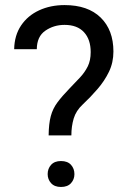

<svg xmlns="http://www.w3.org/2000/svg" viewBox="-20 -741 513 767"><path d="M265.1 -200.2H174.3Q174.8 -247.1 182.9 -277.1Q190.9 -307.1 209.5 -332Q228 -356.9 258.8 -388.7Q281.2 -411.6 300 -431.9Q318.8 -452.1 330.6 -475.8Q342.3 -499.5 342.3 -532.7Q342.3 -583.5 315.4 -612.5Q288.6 -641.6 237.8 -641.6Q194.8 -641.6 161.1 -618.4Q127.4 -595.2 127 -544.4H36.6Q37.6 -599.6 64.2 -639.2Q90.8 -678.7 136.2 -699.7Q181.6 -720.7 237.8 -720.7Q331.1 -720.7 382.1 -670.9Q433.1 -621.1 433.1 -535.2Q433.1 -491.2 415.3 -454.3Q397.5 -417.5 369.6 -385.3Q341.8 -353 310.5 -323.7Q283.7 -298.8 274.4 -267.6Q265.1 -236.3 265.1 -200.2ZM170.4 -45.4Q170.4 -67.4 184.1 -82.5Q197.8 -97.7 223.6 -97.7Q250 -97.7 263.7 -82.5Q277.3 -67.4 277.3 -45.4Q277.3 -24.4 263.7 -9.3Q250 5.9 223.6 5.9Q197.8 5.9 184.1 -9.3Q170.4 -24.4 170.4 -45.4Z"/></svg>

Font: Vazirmatn FD
Style: Regular
Weight: 400
Designer: Saber Rastikerdar
Foundry: Saber Rastikerdar
Version: Version 33.001